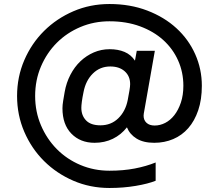

<svg xmlns="http://www.w3.org/2000/svg" viewBox="-20 -728 1090 956"><path d="M451 -17Q380 -17 335.5 -62.5Q291 -108 291 -189Q291 -205 294.5 -226Q298 -247 302 -270Q310 -316 330.5 -355.5Q351 -395 380.5 -423Q410 -451 447 -467Q484 -483 526 -483Q568 -483 600 -469.5Q632 -456 652 -426L661 -475H751L698 -174Q697 -168 696 -163Q695 -158 695 -152Q695 -130 709.5 -116.5Q724 -103 750 -103Q777 -103 802.5 -116Q828 -129 848 -154.5Q868 -180 880.5 -217Q893 -254 893 -301Q893 -368 867 -426.5Q841 -485 793 -528.5Q745 -572 677 -597Q609 -622 525 -622Q448 -622 380.5 -593.5Q313 -565 263 -515Q213 -465 184 -397Q155 -329 155 -250Q155 -172 184 -104Q213 -36 263 14.5Q313 65 380.5 93.5Q448 122 525 122Q594 122 651 111Q708 100 755 81V172Q718 187 656 197.5Q594 208 525 208Q429 208 345.5 172Q262 136 199.5 74Q137 12 101 -71.5Q65 -155 65 -250Q65 -345 101 -428.5Q137 -512 199.5 -574Q262 -636 345.5 -672Q429 -708 525 -708Q628 -708 713 -675.5Q798 -643 858.5 -587.5Q919 -532 952 -458Q985 -384 985 -301Q985 -232 967 -179Q949 -126 917.5 -90Q886 -54 842.5 -35.5Q799 -17 748 -17Q694 -17 660 -38Q626 -59 612 -94Q583 -57 542 -37Q501 -17 451 -17ZM480 -104Q533 -104 569 -139Q605 -174 616 -230Q621 -256 624.5 -277Q628 -298 628 -309Q628 -349 601 -373Q574 -397 529 -397Q478 -397 442.5 -362Q407 -327 396 -270Q390 -241 387.5 -221.5Q385 -202 385 -191Q385 -153 408.5 -128.5Q432 -104 480 -104Z"/></svg>

Font: PT Root UI Medium
Style: Regular
Weight: 500
Designer: Vitaly Kuzmin
Foundry: ParaType Ltd.
Version: Version 2.001G